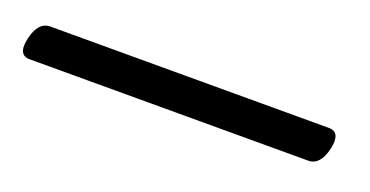

<svg xmlns="http://www.w3.org/2000/svg" viewBox="-76 -7 465 241"><g transform="rotate(20 156.5 114.0)"><path d="M-54 113Q-48.5 89.5 -32.5 89.5H339.5Q356 89.5 350.5 113.5Q345 137 329 137H-43Q-59.5 137 -54 113Z"/></g></svg>

Font: Fraunces 144pt Soft SemiBold
Style: Italic
Weight: 600
Italic angle: -16°
Version: Version 1.000;[b76b70a41]